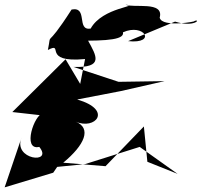

<svg xmlns="http://www.w3.org/2000/svg" viewBox="-57 -732 868 826"><path d="M472 -593C563 -634 620 -542 494 -555L696 -639C783 -612 809 -654 778 -641C795 -641 640 -611 630 -656C650 -729 517 -696 483 -712C550 -705 384 -702 333 -609C270 -599 323 -705 251 -691C130 -502 168 -611 149 -517C223 -555 118 -460 309 -478L288 -371L225 -477L-4 -250L227 -224C141 -337 85 -212 204 -272L128 -244C91 -242 37 -83 112 -100C174 -24 -4 -44 36 -141L-37 74L172 11L189 -14L309 -26L544 -100L707 16L577 -36L562 -188L397 -17L215 -32C307 -108 339 -180 268 -209C352 -171 431 -259 275 -304L462 -340L651 -383L453 -380L259 -444C391 -440 358 -491 322 -557C434 -558 508 -567 455 -617Z"/></svg>

Font: Asimov Silicon
Style: Regular
Weight: 400
Designer: Google
Version: Version 2.000980; 2014